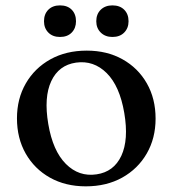

<svg xmlns="http://www.w3.org/2000/svg" viewBox="-20 -664 626 696"><path d="M294.5 -480.5Q368 -480.5 424.2 -449Q480.5 -417.5 512.2 -362Q544 -306.5 544 -234Q544 -163 512 -107.5Q480 -52 423 -20.2Q366 11.5 291 11.5Q217.5 11.5 161.2 -20Q105 -51.5 73.2 -107.2Q41.5 -163 41.5 -235Q41.5 -306 73.5 -361.5Q105.5 -417 162.5 -448.8Q219.5 -480.5 294.5 -480.5ZM330 -32Q392.5 -41 419.8 -99.2Q447 -157.5 430.5 -254.5Q414 -352 366.8 -399Q319.5 -446 255.5 -437Q193 -428 165.8 -369.8Q138.5 -311.5 155 -214.5Q171.5 -117 218.8 -69.8Q266 -22.5 330 -32ZM197.5 -530Q171 -530 155.2 -546Q139.5 -562 139.5 -587Q139.5 -613 155.2 -628.8Q171 -644.5 197.5 -644.5Q224.5 -644.5 240 -628.8Q255.5 -613 255.5 -587Q255.5 -562 240 -546Q224.5 -530 197.5 -530ZM387.5 -530Q361.5 -530 345.2 -546Q329 -562 329 -587Q329 -613 345.2 -628.8Q361.5 -644.5 387.5 -644.5Q414.5 -644.5 430.2 -628.8Q446 -613 446 -587Q446 -562 430.2 -546Q414.5 -530 387.5 -530Z"/></svg>

Font: Fraunces 9pt S000
Style: Regular
Weight: 400
Version: Version 1.000; ttfautohint (v1.8.3)